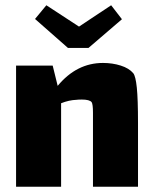

<svg xmlns="http://www.w3.org/2000/svg" viewBox="-20 -709 582 729"><path d="M504 -242V0H333V-240V-281Q333 -313 328 -321Q320 -331 291 -331Q277 -331 270 -330Q242 -329 212 -317V0H41V-460H180L199 -383Q271 -470 371 -470Q407 -470 438.5 -460Q470 -450 486 -431Q495 -420 499.5 -376Q504 -332 504 -242ZM443 -636 316 -527H238L113 -637L156 -689L280 -608L402 -689Z"/></svg>

Font: Lalezar
Style: Regular
Weight: 400
Designer: Borna Izadpanah
Foundry: Borna Izadpanah
Version: Version 1.004